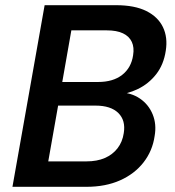

<svg xmlns="http://www.w3.org/2000/svg" viewBox="-20 -720 674 740"><path d="M28 0 152 -700H427Q499 -700 544 -677.5Q589 -655 608 -615.5Q627 -576 619 -525Q611 -471 582 -434Q553 -397 511.5 -377Q470 -357 424 -353L440 -364Q486 -363 519.5 -340Q553 -317 568.5 -279Q584 -241 576 -196Q568 -139 533.5 -94.5Q499 -50 443 -25Q387 0 313 0ZM166 -98H313Q354 -98 384 -111Q414 -124 433 -148.5Q452 -173 457 -207Q465 -256 436 -284.5Q407 -313 348 -313H204ZM220 -404H358Q416 -404 451 -431.5Q486 -459 493 -507Q498 -537 488 -558.5Q478 -580 454 -591.5Q430 -603 391 -603H255Z"/></svg>

Font: DM Sans 10pt SemiBold
Style: Italic
Weight: 600
Italic angle: -10°
Version: Version 4.004;gftools[0.9.30]